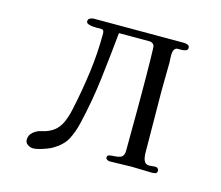

<svg xmlns="http://www.w3.org/2000/svg" viewBox="-108 -876 1216 1058"><g transform="rotate(15 500.0 -346.5)"><path d="M860 -17Q860 -4 851 -1Q842 2 831 2Q802 2 773 0.5Q744 -1 715 -1Q684 -1 652.5 0.5Q621 2 589 2Q583 2 575 -2.5Q567 -7 567 -14Q567 -27 579.5 -29.5Q592 -32 609.5 -32.5Q627 -33 642 -39Q657 -45 661 -66Q662 -74 662 -81.5Q662 -89 662 -96Q662 -147 662.5 -198.5Q663 -250 663 -301Q663 -310 663 -340Q663 -370 663 -412Q663 -454 662.5 -499Q662 -544 661.5 -584Q661 -624 660 -650.5Q659 -677 657 -679Q647 -694 631 -694H456Q443 -561 427 -427.5Q411 -294 380 -163Q367 -106 344.5 -64Q322 -22 269 9Q257 16 237 23.5Q217 31 197 36.5Q177 42 163 42Q147 42 132 32Q117 22 117 4Q117 -22 138 -39.5Q159 -57 181 -61Q227 -71 253.5 -92.5Q280 -114 294.5 -147Q309 -180 318 -222Q342 -332 357 -444Q372 -556 372 -668Q372 -691 357.5 -691Q343 -691 327 -691Q320 -691 306.5 -692Q293 -693 281.5 -697.5Q270 -702 270 -712Q270 -724 280.5 -729.5Q291 -735 301 -735H817Q826 -735 837 -731Q848 -727 848 -715Q848 -703 838.5 -699Q829 -695 817 -694.5Q805 -694 797 -694Q794 -694 790 -694Q786 -694 783 -693Q772 -687 768 -674Q764 -659 765.5 -642.5Q767 -626 767 -609Q767 -569 766 -529Q765 -489 765 -449Q765 -361 766.5 -273Q768 -185 768 -97Q768 -84 770.5 -68.5Q773 -53 781 -42.5Q789 -32 807 -32Q815 -32 823.5 -33.5Q832 -35 841 -35Q848 -35 854 -30Q860 -25 860 -17Z"/></g></svg>

Font: Kaisei Decol Medium
Style: Regular
Weight: 500
Designer: Font-Kai, 金井和夫
Foundry: KAZUO KANAI
Version: Version 5.003